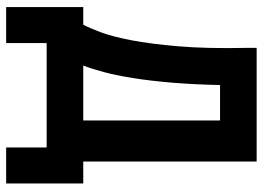

<svg xmlns="http://www.w3.org/2000/svg" viewBox="-138 -602 875 640"><g transform="rotate(90 300.0 -282.5)"><path d="M592 135H472V0H124V135H4V-122H63Q73 -141 87.5 -179Q102 -217 114.5 -281.5Q127 -346 135 -441.5Q143 -537 140 -671V-700H519V-122H592ZM382 -122V-578H264Q262 -489 256 -417.5Q250 -346 241 -289.5Q232 -233 221 -191.5Q210 -150 199 -122Z"/></g></svg>

Font: PT Mono
Style: Bold
Weight: 700
Monospace: yes
Designer: A.Korolkova, I.Chaeva
Foundry: ParaType Ltd
Version: Version 1.000 OFL